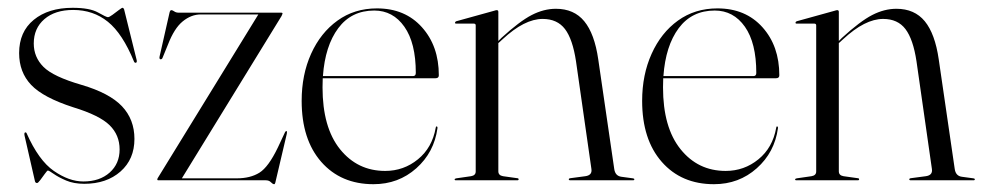

<svg xmlns="http://www.w3.org/2000/svg" viewBox="-20 -462 2518 492"><path d="M193.5 3Q235.5 3 261 -19.8Q286.5 -42.5 286.5 -79Q286.5 -116 260.8 -141.2Q235 -166.5 168 -187Q90.5 -212 59.8 -244.5Q29 -277 29 -326Q29 -380.5 66.5 -411.2Q104 -442 166 -442Q210 -442 231.2 -430Q252.5 -418 256.5 -418Q260 -418 268.2 -424Q276.5 -430 284.2 -436Q292 -442 294 -442Q296.5 -442 298 -438L330 -309Q331.5 -303 329 -301.5Q325.5 -300 323.5 -304Q294 -376 256.5 -406.2Q219 -436.5 167.5 -436.5Q121 -436.5 93.8 -413Q66.5 -389.5 66.5 -350.5Q66.5 -315.5 91.5 -290.5Q116.5 -265.5 189 -244.5Q260.5 -223.5 292.5 -189.8Q324.5 -156 324.5 -106Q324.5 -54 288.8 -22.5Q253 9 196 9Q169 9 149.2 0.5Q129.5 -8 117.5 -16.5Q105.5 -25 102.5 -25Q101 -25 95.2 -17Q89.5 -9 83.5 -1Q77.5 7 75 7Q70.5 7 69.5 2L43 -114Q41.5 -121 44 -122.5Q46.5 -123.5 48 -121Q79 -51 118 -24Q157 3 193.5 3Z M701.5 -421 446 -5H586.5Q621.5 -5 644.8 -19.5Q668 -34 692 -84L710.5 -123.5Q712 -126.5 714.5 -126Q716 -125.5 715 -119.5L685.5 6Q684.5 10 682.5 10Q679 10 674.2 5Q669.5 0 661 0H385.5Q383 0 383 -2Q383 -4 385 -7L642 -425H494.5Q470 -425 448.2 -407.2Q426.5 -389.5 410.5 -348L397 -315Q395.5 -310 391.5 -310Q387.5 -310.5 389 -317.5L414.5 -430Q416 -436 419 -436Q422 -436 426.5 -432.8Q431 -429.5 438.5 -429.5H701Q704 -429.5 704 -427Q704 -426 701.5 -421Z M1104.5 -269Q1104.5 -261.5 1096 -261.5H807Q806.5 -250 806.5 -238Q806.5 -135.5 851.2 -79.8Q896 -24 967 -24Q1014.5 -24 1051 -53.8Q1087.5 -83.5 1096.5 -134.5Q1097 -138 1098.5 -138Q1101.5 -138 1101 -133.5Q1092.5 -71.5 1046.8 -30.8Q1001 10 937 10Q853.5 10 803.2 -47.2Q753 -104.5 753 -203.5Q753 -270.5 777.2 -324.2Q801.5 -378 844.8 -409.2Q888 -440.5 946 -440.5Q1018 -440.5 1061.2 -392.2Q1104.5 -344 1104.5 -269ZM939 -435Q880.5 -435 846.8 -389.8Q813 -344.5 807.5 -267H1038Q1045.5 -267 1045.5 -275Q1045.5 -352 1016.2 -393.5Q987 -435 939 -435Z M1257 -431.5V-357L1265 -365Q1311.5 -407.5 1342.5 -423.5Q1373.5 -439.5 1404.5 -439.5Q1451 -439.5 1477.2 -407.5Q1503.5 -375.5 1513 -310L1554 -29Q1556.5 -11 1572.5 -9L1602 -5Q1605.5 -4.5 1605.5 -2.5Q1605.5 0 1602 0H1441.5Q1437.5 0 1437.5 -2.5Q1437.5 -5 1442.5 -5.5L1480 -10.5Q1498 -13 1495.5 -29L1456 -305Q1447.5 -361.5 1427.8 -387.5Q1408 -413.5 1370.5 -413.5Q1324 -413.5 1268 -361.5L1257 -351.5V-23Q1257 -12.5 1269 -10.5L1304.5 -5.5Q1309 -5.5 1309 -2.5Q1309 0 1305.5 0H1148Q1145 0 1145 -2.5Q1145 -4 1149 -5L1187 -10.5Q1199 -12.5 1199 -22.5V-397Q1199 -401.5 1194 -401.5H1148.5Q1146 -401.5 1146 -404Q1146 -406 1149 -407.5L1246.5 -434.5Q1250.5 -436 1253 -436Q1257 -436 1257 -431.5Z M1977 -269Q1977 -261.5 1968.5 -261.5H1679.5Q1679 -250 1679 -238Q1679 -135.5 1723.8 -79.8Q1768.5 -24 1839.5 -24Q1887 -24 1923.5 -53.8Q1960 -83.5 1969 -134.5Q1969.5 -138 1971 -138Q1974 -138 1973.5 -133.5Q1965 -71.5 1919.2 -30.8Q1873.5 10 1809.5 10Q1726 10 1675.8 -47.2Q1625.5 -104.5 1625.5 -203.5Q1625.5 -270.5 1649.8 -324.2Q1674 -378 1717.2 -409.2Q1760.5 -440.5 1818.5 -440.5Q1890.5 -440.5 1933.8 -392.2Q1977 -344 1977 -269ZM1811.5 -435Q1753 -435 1719.2 -389.8Q1685.5 -344.5 1680 -267H1910.5Q1918 -267 1918 -275Q1918 -352 1888.8 -393.5Q1859.5 -435 1811.5 -435Z M2129.5 -431.5V-357L2137.5 -365Q2184 -407.5 2215 -423.5Q2246 -439.5 2277 -439.5Q2323.5 -439.5 2349.8 -407.5Q2376 -375.5 2385.5 -310L2426.5 -29Q2429 -11 2445 -9L2474.5 -5Q2478 -4.5 2478 -2.5Q2478 0 2474.5 0H2314Q2310 0 2310 -2.5Q2310 -5 2315 -5.5L2352.5 -10.5Q2370.5 -13 2368 -29L2328.5 -305Q2320 -361.5 2300.2 -387.5Q2280.5 -413.5 2243 -413.5Q2196.5 -413.5 2140.5 -361.5L2129.5 -351.5V-23Q2129.5 -12.5 2141.5 -10.5L2177 -5.5Q2181.5 -5.5 2181.5 -2.5Q2181.5 0 2178 0H2020.5Q2017.5 0 2017.5 -2.5Q2017.5 -4 2021.5 -5L2059.5 -10.5Q2071.5 -12.5 2071.5 -22.5V-397Q2071.5 -401.5 2066.5 -401.5H2021Q2018.5 -401.5 2018.5 -404Q2018.5 -406 2021.5 -407.5L2119 -434.5Q2123 -436 2125.5 -436Q2129.5 -436 2129.5 -431.5Z"/></svg>

Font: Fraunces 144pt S000 Light
Style: Regular
Weight: 300
Version: Version 1.000; ttfautohint (v1.8.3)